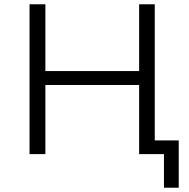

<svg xmlns="http://www.w3.org/2000/svg" viewBox="-20 -720 885 897"><path d="M703 -64H815V157H746V0H630V-323H192V0H118V-700H192V-388H630V-700H703Z"/></svg>

Font: Montserrat Alternates
Style: Regular
Weight: 400
Designer: Julieta Ulanovsky
Foundry: Julieta Ulanovsky
Version: Version 7.200;PS 007.200;hotconv 1.0.88;makeotf.lib2.5.64775